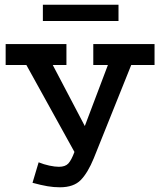

<svg xmlns="http://www.w3.org/2000/svg" viewBox="-20 -776 679 815"><path d="M234 19Q208 19 181.5 14.5Q155 10 118 0L144 -87Q166 -78 189.5 -73Q213 -68 230 -68Q257 -68 270 -82Q283 -96 296 -131L92 -500H4V-589H262V-500H204L340 -241L438 -500H376V-589H636V-500H537L378 -104Q353 -43 323 -12Q293 19 234 19ZM162 -756H483V-687H162Z"/></svg>

Font: Podkova SemiBold
Style: Regular
Weight: 600
Designer: Ilya Yudin
Foundry: Cyreal (www.cyreal.org)
Version: Version 2.103